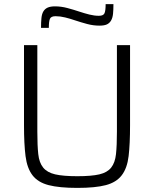

<svg xmlns="http://www.w3.org/2000/svg" viewBox="-20 -908 752 936"><path d="M97 0ZM550 -688H614V-298Q614 -206 607 -147Q600 -88 573.5 -53.5Q547 -19 496 -5.5Q445 8 357 8Q269 8 217 -5.5Q165 -19 138.5 -53.5Q112 -88 104.5 -147Q97 -206 97 -298V-688H162V-266Q162 -199 166.5 -157Q171 -115 190.5 -91Q210 -67 249 -58Q288 -49 357 -49Q426 -49 464.5 -58Q503 -67 522 -91Q541 -115 545.5 -157Q550 -199 550 -266ZM180 -772ZM533 -888Q533 -860 531 -840.5Q529 -821 521.5 -808Q514 -795 501 -789Q488 -783 465 -783Q435 -783 405 -791Q375 -799 345 -809Q322 -817 297.5 -823Q273 -829 251 -829Q229 -829 223.5 -816.5Q218 -804 218 -772H180Q180 -800 182 -820Q184 -840 191.5 -852.5Q199 -865 212.5 -871Q226 -877 248 -877Q278 -877 308 -869Q338 -861 368 -851Q392 -843 416 -837Q440 -831 462 -831Q484 -831 489.5 -843.5Q495 -856 495 -888Z"/></svg>

Font: Azeri Sans Light
Style: Regular
Weight: 300
Designer: Hector Gatti & Omnibus-Type (original fonts) / Cristiano Sobral (main changes and remastering)
Version: Version 1.000; ttfautohint (v1.6)